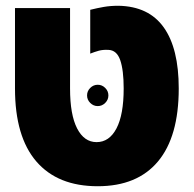

<svg xmlns="http://www.w3.org/2000/svg" viewBox="-20 -637 672 666"><path d="M319 9Q180 9 106 -77Q32 -163 32 -330V-609H223V-330Q223 -239 247.5 -191.5Q272 -144 315 -144Q359 -144 384 -191.5Q409 -239 409 -330Q409 -394 397 -428.5Q385 -463 356 -464Q337 -465 322.5 -461Q308 -457 293 -451V-603Q317 -609 340 -613Q363 -617 391 -617Q496 -615 548 -542Q600 -469 600 -330Q600 -163 528 -77Q456 9 319 9ZM319 -269Q304 -269 293 -280Q282 -291 282 -306Q282 -321 293 -332Q304 -343 319 -343Q334 -343 345 -332Q356 -321 356 -306Q356 -291 345 -280Q334 -269 319 -269Z"/></svg>

Font: Noto Sans Hebrew SemiCondensed Black
Style: Regular
Weight: 900
Width: 4
Designer: Ben Nathan
Foundry: Google LLC
Version: Version 3.001; ttfautohint (v1.8.4.7-5d5b)